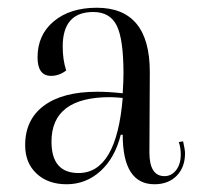

<svg xmlns="http://www.w3.org/2000/svg" viewBox="-20 -464 510 496"><path d="M152 12Q104 12 74.5 -15.5Q45 -43 45 -89Q45 -155 93.5 -191Q142 -227 231 -227Q261 -227 297 -223Q299 -255 299 -274Q299 -363 281.5 -398Q264 -433 221 -433Q142 -433 142 -344Q142 -309 151 -282Q133 -268 112 -268Q77 -268 77 -316Q77 -374 119 -409Q161 -444 230 -444Q367 -444 367 -278L366 -70Q366 -9 405 -9Q423 -9 435 -24.5Q447 -40 447 -65Q447 -82 442 -97L453 -99Q458 -77 458 -68Q458 -32 436.5 -10Q415 12 379 12Q297 12 297 -116H292Q277 -56 239.5 -22Q202 12 152 12ZM113 -98Q113 -17 183 -17Q281 -17 297 -211Q275 -213 264 -213Q113 -213 113 -98Z"/></svg>

Font: Arapey Regular-Display
Style: Regular
Weight: 400
Designer: Eduardo Rodriguez Tunni
Foundry: Eduardo Rodriguez Tunni
Version: Version 4.000